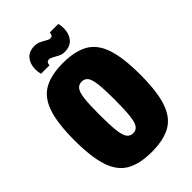

<svg xmlns="http://www.w3.org/2000/svg" viewBox="-270 -1017 1126 1126"><g transform="rotate(-45 293.0 -453.5)"><path d="M293 10Q195 10 135 -23.5Q75 -57 47.5 -137.5Q20 -218 20 -359Q20 -500 47.5 -580.5Q75 -661 135 -694.5Q195 -728 293 -728Q391 -728 451 -694.5Q511 -661 538.5 -580.5Q566 -500 566 -359Q566 -218 538.5 -137.5Q511 -57 451 -23.5Q391 10 293 10ZM356 -361Q356 -447 350.5 -492.5Q345 -538 331.5 -555.5Q318 -573 293 -573Q269 -573 255 -555.5Q241 -538 235.5 -492.5Q230 -447 230 -361Q230 -276 235.5 -229Q241 -182 255 -163.5Q269 -145 293 -145Q318 -145 331.5 -163.5Q345 -182 350.5 -229Q356 -276 356 -361ZM436 -909Q438 -899 439.5 -888.5Q441 -878 441 -868Q441 -825 417.5 -795.5Q394 -766 346 -766Q326 -766 308 -775Q290 -784 275.5 -792.5Q261 -801 251 -801Q238 -801 233 -793Q228 -785 228 -774H157Q155 -785 153.5 -795Q152 -805 152 -815Q152 -859 175.5 -888Q199 -917 247 -917Q267 -917 285 -908.5Q303 -900 317.5 -891Q332 -882 342 -882Q356 -882 360.5 -890Q365 -898 365 -909Z"/></g></svg>

Font: Protest Strike
Style: Regular
Weight: 400
Designer: Octavio Pardo
Foundry: Ashler Design
Version: Version 2.005; ttfautohint (v1.8.4.7-5d5b)